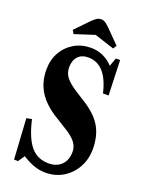

<svg xmlns="http://www.w3.org/2000/svg" viewBox="-174 -1034 860 1128"><g transform="rotate(20 256.0 -470.5)"><path d="M256.5 9Q219.5 9 184.8 -3Q150 -15 110 -40.5L82.5 0H57.5L42 -253.5L75 -260Q100.5 -148.5 142.8 -98.5Q185 -48.5 255 -48.5Q305.5 -48.5 335.2 -78.5Q365 -108.5 365 -161Q365 -192.5 344 -219.8Q323 -247 271.5 -278L207 -318Q128.5 -366.5 91.8 -425.5Q55 -484.5 55 -563Q55 -623.5 81.8 -670.8Q108.5 -718 154.8 -745Q201 -772 258.5 -772Q339.5 -772 397.5 -710.5L416.5 -763H443L450.5 -544H415.5Q376.5 -713.5 262.5 -713.5Q221.5 -713.5 198.8 -688.5Q176 -663.5 176 -619.5Q176 -585.5 196.5 -558.8Q217 -532 267 -500L330.5 -459.5Q406 -411.5 438.8 -354Q471.5 -296.5 471.5 -216Q471.5 -152 443 -101Q414.5 -50 366 -20.5Q317.5 9 256.5 9ZM133.5 -812.5 121 -834.5 201 -917.5Q217 -933.5 229.8 -941.8Q242.5 -950 258 -950Q271.5 -950 284 -941.8Q296.5 -933.5 312.5 -917.5L394.5 -834.5L381.5 -812.5L257.5 -852.5Z"/></g></svg>

Font: Libre Caslon Condensed
Style: Bold
Weight: 700
Designer: Pablo Impallari, Rodrigo Fuenzalida, Katja Schimmel, Ertekin Erdin
Foundry: Pablo Impallari, Rodrigo Fuenzalida
Version: Version 2.000; ttfautohint (v1.8.4.7-5d5b);gftools[0.9.33]